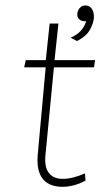

<svg xmlns="http://www.w3.org/2000/svg" viewBox="-20 -696 378 723"><path d="M214.5 7.5Q182.5 7.5 160.5 -5.5Q138.5 -18.5 128.5 -45Q118.5 -71.5 122 -112L153 -452.5L173.5 -442.5H71L77 -469.5H175L150 -447L167 -607.5H200L183 -447L163 -469.5H338L334 -442.5H159.5L184 -452.5L151 -110Q147 -67 164 -44.8Q181 -22.5 215.5 -22.5Q236.5 -22.5 257 -28Q277.5 -33.5 300 -43L302 -16Q279 -3.5 257 2Q235 7.5 214.5 7.5ZM270 -541.5 246 -554Q269 -564 283.5 -579.2Q298 -594.5 304.5 -616Q287.5 -615 278.2 -623.5Q269 -632 271.5 -647.5Q273.5 -659 281.5 -667.2Q289.5 -675.5 302 -675.5Q317 -675.5 325.8 -662.8Q334.5 -650 333.5 -629Q332.5 -610 319 -584.8Q305.5 -559.5 270 -541.5Z"/></svg>

Font: Karla ExtraLight
Style: Italic
Weight: 250
Italic angle: -8°
Designer: Jonathan Pinhorn
Version: Version 2.004;gftools[0.9.33]